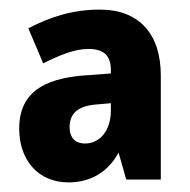

<svg xmlns="http://www.w3.org/2000/svg" viewBox="-20 -742 395 400"><path d="M188 -722C130 -722 83 -706 39 -683L70 -610C104 -627 135 -640 164 -640C199 -640 211 -624 211 -595V-589L173 -586C83 -582 20 -557 20 -474C20 -410 58 -362 123 -362C170 -362 206 -385 227 -424L243 -368H315V-585C315 -670 271 -722 188 -722ZM177 -524 211 -527V-512C211 -471 189 -443 157 -443C138 -443 125 -454 125 -477C125 -502 138 -520 177 -524Z"/></svg>

Font: Noto Sans Malayalam Condensed ExtraBold
Style: Regular
Weight: 800
Width: 3
Designer: Jelle Bosma - Monotype Design Team
Foundry: Monotype Imaging Inc.
Version: Version 2.104